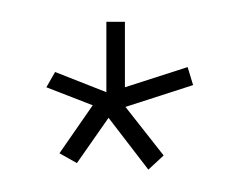

<svg xmlns="http://www.w3.org/2000/svg" viewBox="-20 -693 221 176"><path d="M116 -537.5 79.5 -585 50.5 -543.5 34.5 -552.5 65 -596.5 22.5 -613 30.5 -627 77.5 -608.5V-673H94.5V-613L152 -631.5L157 -615L95 -595L130 -550.5Z"/></svg>

Font: Anybody Condensed ExtraLight
Style: Regular
Weight: 200
Width: 3
Designer: Tyler Finck
Foundry: Etcetera Type Company
Version: Version 1.010; ttfautohint (v1.8.3) -l 8 -r 50 -G 200 -x 14 